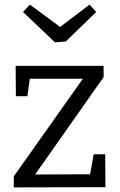

<svg xmlns="http://www.w3.org/2000/svg" viewBox="-20 -814 521 834"><path d="M437 -144 438 -1 40 0V-48L352 -489L364 -472H88L112 -491L99 -396H49L48 -528H430V-479L117 -34L113 -56L390 -57L367 -33L387 -144ZM369 -794 398 -762 266 -634 219 -630 80 -762 110 -794 268 -677H215Z"/></svg>

Font: Bitter Thin
Style: Regular
Weight: 400
Version: Version 3.021